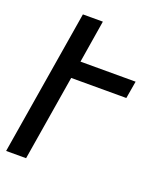

<svg xmlns="http://www.w3.org/2000/svg" viewBox="-136 -824 772 913"><g transform="rotate(20 250.0 -367.5)"><path d="M4 0 125 -735H226L191 -520H470L455 -432H176L105 0Z"/></g></svg>

Font: Iosevka Term Curly SmBd Obl
Style: Regular
Weight: 600
Italic angle: -9°
Designer: Belleve Invis
Foundry: Belleve Invis
Version: Version 32.3.0